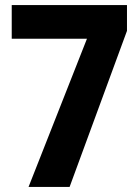

<svg xmlns="http://www.w3.org/2000/svg" viewBox="-20 -733 549 753"><path d="M92 0 321 -581H26V-713H478V-612L253 0Z"/></svg>

Font: Noto Sans Sinhala Condensed ExtraBold
Style: Regular
Weight: 800
Width: 3
Designer: Jelle Bosma - Monotype Design Team
Foundry: Monotype Imaging Inc.
Version: Version 2.006; ttfautohint (v1.8.4.7-5d5b)